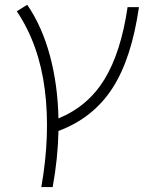

<svg xmlns="http://www.w3.org/2000/svg" viewBox="-20 -547 626 792"><path d="M150.4 224.6Q188.5 8.8 164.8 -177.5Q141.1 -363.8 49.3 -500.5L92.3 -527.3Q153.3 -438.5 185.8 -317.9Q218.3 -197.3 221.2 -58.6Q342.8 -108.4 410.9 -219.7Q479 -331.1 506.3 -517.6H553.2Q522.5 -304.2 443.1 -182.1Q363.8 -60.1 221.2 -6.8Q218.8 106.9 197.3 224.6Z"/></svg>

Font: Cascadia Code ExtraLight
Style: Italic
Weight: 200
Italic angle: -10°
Monospace: yes
Designer: Aaron Bell
Foundry: Saja Typeworks
Version: Version 2404.023; ttfautohint (v1.8.4)